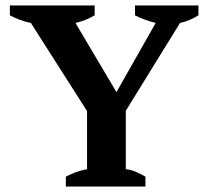

<svg xmlns="http://www.w3.org/2000/svg" viewBox="-20 -682 762 702"><path d="M473.6 -662.1H705.6V-626Q691.4 -617.2 673.8 -609.4Q656.2 -601.6 638.2 -598.1L439.9 -276.9V-63.5Q459 -61.5 477.5 -53.5Q496.1 -45.4 511.7 -36.1V0H220.7V-36.1Q236.3 -44.4 256.3 -52Q276.4 -59.6 298.3 -63.5V-275.9L92.8 -598.1Q70.8 -602.5 51.5 -609.9Q32.2 -617.2 16.1 -626V-662.1H326.2V-626Q313 -618.2 295.9 -610.8Q278.8 -603.5 255.9 -598.1L405.8 -345.2L549.3 -598.1Q527.3 -603.5 507.6 -610.8Q487.8 -618.2 473.6 -626Z"/></svg>

Font: PT Astra Serif
Style: Bold
Weight: 700
Designer: A.Korolkova, I. Chaeva
Foundry: ParaType Ltd
Version: Version 1.002